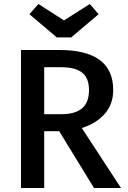

<svg xmlns="http://www.w3.org/2000/svg" viewBox="-20 -940 640 960"><path d="M389 -300 585 0H450L276 -284H201V0H85V-690H277Q546 -690 546 -490Q546 -418 503 -370Q460 -322 389 -300ZM284 -604H201V-369H287Q355 -369 390 -398Q425 -427 425 -490Q425 -550 390.5 -577Q356 -604 284 -604ZM473 -869 336 -753H264L127 -869L172 -920L300 -838L429 -920Z"/></svg>

Font: Fira Mono Medium
Style: Regular
Weight: 500
Designer: Carrois Corporate & Edenspiekermann AG
Foundry: Carrois Corporate GbR & Edenspiekermann AG
Version: Version 3.206